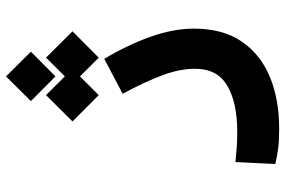

<svg xmlns="http://www.w3.org/2000/svg" viewBox="-172 -518 931 626"><g transform="rotate(-90 293.0 -205.5)"><path d="M186.5 239.7Q147.5 239.7 122.8 236.6Q98.1 233.4 70.8 227.1L77.1 97.2Q105 99.6 124.5 101.3Q144 103 176.8 103Q270.5 103 325.9 70.6Q381.3 38.1 381.3 -34.2Q381.3 -83.5 360.6 -139.9Q339.8 -196.3 299.8 -270.5L413.6 -330.6Q460.4 -252 486.3 -178Q512.2 -104 512.2 -38.1Q512.2 55.2 470.5 116.9Q428.7 178.7 355.2 209.2Q281.7 239.7 186.5 239.7ZM417.5 -348.6 356.4 -409.7 295.4 -348.6 209.5 -434.1 295.4 -520.5 356.4 -459 417.5 -520.5 503.4 -434.1ZM356.4 -489.7 275.9 -569.8 356.4 -650.9 437 -569.8Z"/></g></svg>

Font: CaskaydiaMono NF
Style: Bold
Weight: 700
Designer: Aaron Bell
Foundry: Saja Typeworks
Version: Version 2111.001; ttfautohint (v1.8.4);Nerd Fonts 3.1.1